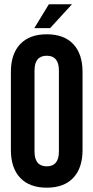

<svg xmlns="http://www.w3.org/2000/svg" viewBox="-20 -868 436 896"><path d="M141.1 -539.1V-161.1Q141.1 -91.8 198.2 -91.8Q254.9 -91.8 254.9 -161.1V-539.1Q254.9 -607.9 198.2 -607.9Q141.1 -607.9 141.1 -539.1ZM30.8 -168V-532.2Q30.8 -616.2 74.2 -662.1Q117.7 -708 198.2 -708Q278.8 -708 322 -662.1Q365.2 -616.2 365.2 -532.2V-168Q365.2 -84 322 -38.1Q278.8 7.8 198.2 7.8Q117.7 7.8 74.2 -38.1Q30.8 -84 30.8 -168ZM208 -848.1H315.9L213.9 -736.8H140.1Z"/></svg>

Font: VL Bebas Neue Bold
Style: Regular
Weight: 700
Designer: Ryoichi Tsunekawa
Foundry: Ryoichi Tsunekawa
Version: Version 1.300